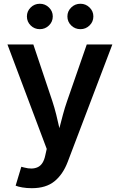

<svg xmlns="http://www.w3.org/2000/svg" viewBox="-20 -779 628 1007"><path d="M62 194.8 91.8 95.7 106.9 99.6Q149.9 111.3 178.7 97.4Q207.5 83.5 217.3 36.6L225.1 2L19 -545.9H154.8L254.4 -249Q266.1 -213.4 274.9 -178Q283.7 -142.6 291.5 -106.9Q300.8 -143.1 310.3 -178.5Q319.8 -213.9 332 -249L435.1 -545.9H569.3L335 70.3Q310.1 135.7 265.6 171.9Q221.2 208 147 208Q120.1 208 97.4 204.1Q74.7 200.2 62 194.8ZM189 -626Q160.6 -626 140.9 -645.5Q121.1 -665 121.1 -692.9Q121.1 -720.2 140.9 -739.7Q160.6 -759.3 189 -759.3Q216.8 -759.3 236.8 -739.7Q256.8 -720.2 256.8 -692.9Q256.8 -665 236.8 -645.5Q216.8 -626 189 -626ZM401.9 -626Q373.5 -626 353.5 -645.5Q333.5 -665 333.5 -692.9Q333.5 -720.2 353.5 -739.7Q373.5 -759.3 401.9 -759.3Q429.7 -759.3 449.7 -739.7Q469.7 -720.2 469.7 -692.9Q469.7 -665 449.7 -645.5Q429.7 -626 401.9 -626Z"/></svg>

Font: Inter-SemiBold
Style: Regular
Weight: 600
Designer: Rasmus Andersson
Foundry: rsms
Version: Version 4.000;git-a52131595